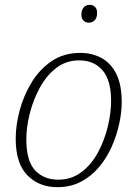

<svg xmlns="http://www.w3.org/2000/svg" viewBox="-20 -765 569 795"><path d="M217 10Q142 10 93.5 -39Q45 -88 45 -191Q45 -246 61.5 -308Q78 -370 111 -424Q144 -478 194 -512Q244 -546 313 -546Q360 -546 399 -525.5Q438 -505 461 -460Q484 -415 484 -342Q484 -300 473.5 -252Q463 -204 442.5 -157.5Q422 -111 390 -73Q358 -35 315 -12.5Q272 10 217 10ZM221 -21Q276 -21 317.5 -52.5Q359 -84 386 -134.5Q413 -185 426.5 -241.5Q440 -298 440 -347Q440 -433 404.5 -474Q369 -515 308 -515Q254 -515 213.5 -484Q173 -453 145.5 -403Q118 -353 103.5 -296Q89 -239 89 -188Q89 -98 125.5 -59.5Q162 -21 221 -21ZM348 -671Q335 -671 326 -679.5Q317 -688 317 -704Q317 -722 326 -733.5Q335 -745 351 -745Q365 -745 373.5 -736.5Q382 -728 382 -712Q382 -690 371.5 -680.5Q361 -671 348 -671Z"/></svg>

Font: Noto Serif ExtraLight
Style: Italic
Weight: 200
Italic angle: -12°
Designer: Monotype Design Team
Foundry: Monotype Imaging Inc.
Version: Version 2.014; ttfautohint (v1.8.4.7-5d5b)